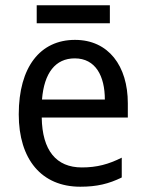

<svg xmlns="http://www.w3.org/2000/svg" viewBox="-20 -697 550 727"><path d="M396 -677H119V-609H396ZM264 -546C132 -546 51 -443 51 -264C51 -94 137 10 284 10C347 10 392 -1 441 -25V-100C391 -75 347 -63 290 -63C193 -63 140 -127 138 -252H464V-306C464 -447 391 -546 264 -546ZM263 -476C342 -476 377 -409 377 -320H139C147 -421 190 -476 263 -476Z"/></svg>

Font: Noto Sans Georgian SemiCondensed
Style: Regular
Weight: 400
Width: 4
Designer: Monotype Design Team, Akaki Razmadze
Foundry: Google LLC
Version: Version 2.005